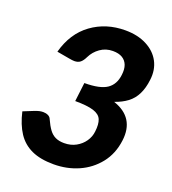

<svg xmlns="http://www.w3.org/2000/svg" viewBox="-135 -838 851 948"><g transform="rotate(20 290.5 -363.5)"><path d="M254 8Q184 8 137.5 -13.5Q91 -35 63 -77.5Q35 -120 20 -185Q54 -199 72 -206Q90 -213 99.5 -215Q109 -217 119 -217Q133 -217 144.5 -211.5Q156 -206 160 -195Q174 -164 188 -145Q202 -126 221 -117Q240 -108 267 -108Q302 -108 329 -123Q356 -138 372.5 -162Q389 -186 392 -214Q397 -254 387.5 -277.5Q378 -301 345 -311.5Q312 -322 248 -322L260 -421Q341 -421 377.5 -445.5Q414 -470 420 -522Q424 -553 416 -574Q408 -595 389 -606.5Q370 -618 339 -618Q302 -618 273 -597.5Q244 -577 229 -546Q219 -525 207 -515.5Q195 -506 176 -506Q166 -506 147 -509.5Q128 -513 82 -521Q110 -625 185.5 -680Q261 -735 362 -735Q427 -735 474.5 -710.5Q522 -686 544.5 -643.5Q567 -601 560 -547Q555 -503 539 -470.5Q523 -438 495.5 -417.5Q468 -397 430 -384Q490 -364 516 -322.5Q542 -281 534 -219Q525 -147 484.5 -96Q444 -45 384 -18.5Q324 8 254 8Z"/></g></svg>

Font: Aleo ExtraBold
Style: Italic
Weight: 800
Italic angle: -7°
Designer: Alessio Laiso
Foundry: Alessio Laiso
Version: Version 2.001;gftools[0.9.29]